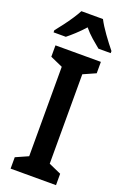

<svg xmlns="http://www.w3.org/2000/svg" viewBox="-180 -1084 683 1045"><g transform="rotate(20 161.5 -561.5)"><path d="M293 -93H30V-159L102 -191V-709L30 -741V-807H293V-741L221 -709V-191L293 -159ZM224 -1030Q241 -997 270.5 -956Q300 -915 327 -882V-870H256Q235 -887 209 -909.5Q183 -932 161 -959Q137 -932 111.5 -908.5Q86 -885 67 -870H-4V-882Q13 -903 33 -929.5Q53 -956 70.5 -982.5Q88 -1009 99 -1030Z"/></g></svg>

Font: Noto Sans Kannada UI Condensed SemiBold
Style: Regular
Weight: 600
Width: 3
Designer: Jelle Bosma - Monotype Design Team
Foundry: Monotype Imaging Inc.
Version: Version 2.005; ttfautohint (v1.8.4.7-5d5b)